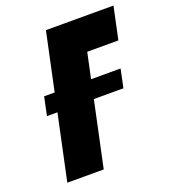

<svg xmlns="http://www.w3.org/2000/svg" viewBox="-129 -796 792 892"><g transform="rotate(-20 267.0 -350.0)"><path d="M68 -323H446L465 -414H87ZM51 0H231L346 -540H500L534 -700H200Z"/></g></svg>

Font: Advent Pro Black
Style: Italic
Weight: 900
Italic angle: -12°
Version: Version 3.000